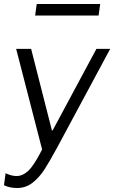

<svg xmlns="http://www.w3.org/2000/svg" viewBox="-28 -756 572 962"><path d="M232 -103H236L455 -511H524L258 -16Q219 56 193.5 95Q168 134 134.5 160Q101 186 58 186Q20 186 -8 172L0 112Q30 126 55 126Q86 126 114.5 99Q143 72 183 -7L53 -511H128ZM474 -736 466 -678H148L156 -736Z"/></svg>

Font: Chivo Light Italic
Style: Regular
Weight: 300
Italic angle: -8.05°
Designer: Hector Gatti
Foundry: Omnibus-Type
Version: Version 1.007